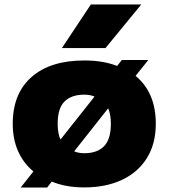

<svg xmlns="http://www.w3.org/2000/svg" viewBox="-20 -828 754 859"><path d="M586.5 -488.5Q677 -414 677 -274.5Q677 -184.5 637.2 -120.8Q597.5 -57 525.5 -23.2Q453.5 10.5 357 10.5Q275 10.5 211.5 -15.5L191 11H72.5L129.5 -61Q85.5 -97 61.2 -151Q37 -205 37 -274.5Q37 -409.5 121.2 -483.5Q205.5 -557.5 357 -557.5Q441 -557.5 504 -533L525 -559.5H643.5ZM357 -404.5Q299.5 -404.5 268.8 -374Q238 -343.5 238 -274.5Q238 -232 250.5 -203.5L403 -396Q383.5 -404.5 357 -404.5ZM357 -142.5Q415 -142.5 445.5 -173.8Q476 -205 476 -274Q476 -316 464 -343.5L312 -151Q331 -142.5 357 -142.5ZM257 -613 386.5 -808H612L452 -613Z"/></svg>

Font: Encode Sans Expanded Expanded ExtraBold
Style: Regular
Weight: 800
Width: 7
Designer: Multiple Designers
Foundry: Impallari Type
Version: Version 3.000; ttfautohint (v1.8.3) -l 8 -r 50 -G 200 -x 14 